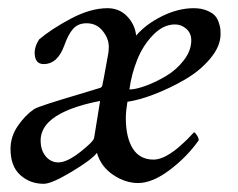

<svg xmlns="http://www.w3.org/2000/svg" viewBox="-20 -445 586 473"><path d="M411.1 -384.8Q382.3 -384.8 357.2 -358.9Q332 -333 317.9 -297.4Q303.7 -261.7 298.8 -224.6Q314 -224.6 338.9 -233.6Q363.8 -242.7 389.2 -257.8Q414.6 -272.9 432.9 -296.6Q451.2 -320.3 451.2 -345.7Q451.2 -363.3 439 -374Q426.8 -384.8 411.1 -384.8ZM211.9 -105.5 226.6 -196.3Q168 -185.1 130.9 -166Q80.1 -139.6 80.1 -98.6Q80.1 -75.2 92.5 -60.1Q105 -44.9 124 -44.9Q145 -44.9 178 -70.8Q210.9 -96.7 211.9 -105.5ZM245.1 -424.8Q273.9 -424.8 293.2 -404.8Q312.5 -384.8 315.4 -357.4Q340.3 -386.2 379.9 -405.5Q419.4 -424.8 457 -424.8Q475.6 -424.8 489.3 -419.2Q502.9 -413.6 509.3 -406.7Q515.6 -399.9 519 -389.4Q522.5 -378.9 522.9 -373.5Q523.4 -368.2 523.4 -361.3Q523.4 -331.1 498 -300.8Q472.7 -270.5 435.5 -249Q398.4 -227.5 360.4 -212.9Q322.3 -198.2 293.9 -194.3Q290 -170.9 290 -154.3Q290 -106.4 307.1 -79.1Q324.2 -51.8 358.4 -51.8Q365.7 -51.8 374.3 -54.4Q382.8 -57.1 390.6 -61.5Q398.4 -65.9 407 -72Q415.5 -78.1 422.1 -84Q428.7 -89.8 435.5 -96.2Q442.4 -102.5 446.3 -106.9Q450.2 -111.3 454.1 -115.2L458 -119.1Q460.4 -119.1 464.8 -112.3Q469.2 -105.5 469.7 -99.6Q440.9 -58.6 398.2 -26.4Q355.5 5.9 320.3 5.9Q288.6 5.9 258.5 -14.4Q228.5 -34.7 218.8 -68.4Q205.6 -51.3 156.2 -21.7Q106.9 7.8 87.9 7.8Q53.7 7.8 29.8 -13.9Q5.9 -35.6 5.9 -78.1Q5.9 -108.4 23.9 -134.8Q42 -161.1 63.5 -175.8Q69.8 -180.2 101.1 -190.2Q132.3 -200.2 174.3 -212.6Q216.3 -225.1 226.6 -228.5Q229 -229 230.5 -231.2Q231.9 -233.4 232.4 -235.6Q232.9 -237.8 233.6 -242.7Q234.4 -247.6 235.4 -251L246.1 -309.6Q248 -317.4 248 -330.1Q248 -350.1 232.9 -368.9Q217.8 -387.7 193.4 -387.7Q172.4 -387.7 160.2 -374Q147.9 -360.4 137.7 -331.1Q121.1 -287.1 87.9 -287.1Q65.4 -287.1 65.4 -315.4Q65.4 -330.6 76.2 -347.7Q106.4 -373.5 154.8 -399.2Q203.1 -424.8 245.1 -424.8Z"/></svg>

Font: Amiri
Style: Slanted
Weight: 400
Italic angle: 9°
Designer: Khaled Hosny
Version: Version 000.107